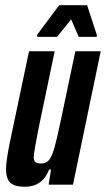

<svg xmlns="http://www.w3.org/2000/svg" viewBox="-20 -706 405 734"><path d="M3 -60Q3 -87 16 -154L91 -510H189L128 -218Q111 -134 109 -106Q109 -91 115.5 -86Q122 -81 138 -81Q157 -81 168 -95Q179 -109 188.5 -142.5Q198 -176 214 -253L268 -510H365L259 0H166L175 -58H168Q142 8 75 8Q36 8 19.5 -7.5Q3 -23 3 -60ZM122 -565V-573L206 -686H313L350 -573V-565H281L252 -632L198 -565Z"/></svg>

Font: Saira Ultra Condensed
Style: Bold Italic
Weight: 700
Width: 1
Italic angle: -12°
Designer: Hector Gatti with collaboration of the Omnibus-Type team
Foundry: Omnibus-Type
Version: Version 1.001; ttfautohint (v1.8)